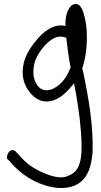

<svg xmlns="http://www.w3.org/2000/svg" viewBox="-20 -678 504 962"><path d="M23 124 51 155C109 214 188 257 274 264C396 268 436 194 444 81C448 -54 422 -193 399 -308L396 -321C395 -326 393 -330 392 -336C408 -381 417 -444 415 -503C415 -539 409 -576 402 -600C398 -614 387 -666 352 -657C348 -656 344 -654 340 -652C316 -631 306 -592 308 -548C248 -562 197 -517 167 -482C141 -451 111 -412 99 -362C86 -306 97 -256 126 -220C153 -182 195 -157 250 -176C289 -190 321 -222 351 -261C365 -189 380 -97 385 -24C393 81 395 177 325 201H324V202C293 219 248 208 213 194C169 178 124 152 92 117L63 86C58 80 52 74 43 74C29 74 15 90 15 112C15 117 18 121 23 124ZM148 -298C145 -338 152 -369 166 -395C183 -428 209 -460 239 -480C264 -496 286 -498 312 -489C317 -446 324 -386 334 -340L328 -327C309 -281 277 -245 238 -230C186 -213 158 -249 148 -298Z"/></svg>

Font: Stray Cat
Style: BdCn
Weight: 700
Version: Version 1.0